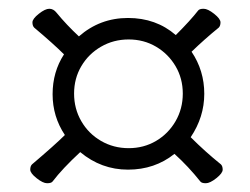

<svg xmlns="http://www.w3.org/2000/svg" viewBox="-20 -545 570 438"><path d="M415 -232Q448 -199 484 -170Q488 -166 488 -158Q488 -150 473.5 -138.5Q459 -127 449.5 -127Q440 -127 437 -131Q410 -165 378 -194Q333 -158 272 -158Q211 -158 163 -198Q122 -160 100 -131Q97 -127 87.5 -127Q78 -127 63.5 -138.5Q49 -150 49 -158Q49 -166 53 -170Q106 -215 128 -237Q100 -279 100 -330Q100 -381 126 -421Q102 -445 58 -482Q54 -486 54 -494Q54 -502 68.5 -513.5Q83 -525 92.5 -525Q102 -525 109 -516Q132 -488 160 -462Q208 -504 272 -504Q336 -504 381 -465Q415 -499 432 -521Q435 -525 444.5 -525Q454 -525 468.5 -513.5Q483 -502 483 -494Q483 -486 479 -482Q447 -456 417 -427Q446 -384 446 -331Q446 -278 415 -232ZM336 -223.5Q364 -240 380.5 -268.5Q397 -297 397 -331.5Q397 -366 380.5 -394Q364 -422 336 -438.5Q308 -455 273.5 -455Q239 -455 210.5 -438.5Q182 -422 165.5 -394Q149 -366 149 -331.5Q149 -297 165.5 -268.5Q182 -240 210.5 -223.5Q239 -207 273.5 -207Q308 -207 336 -223.5Z"/></svg>

Font: ToneOZ-Pinyin-WenKai-Light
Style: Light
Weight: 300
Designer: Fontworks Inc.
Foundry: ToneOZ
Version: Version 0.240331